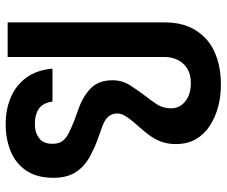

<svg xmlns="http://www.w3.org/2000/svg" viewBox="-81 -711 799 677"><g transform="rotate(90 318.5 -372.5)"><path d="M418 7Q366 7 323.5 -11Q281 -29 254 -65.5Q227 -102 222 -158H338Q343 -124 363.5 -110Q384 -96 414 -96Q445 -95 466 -110Q487 -125 487 -158Q487 -180 477.5 -193Q468 -206 448 -216Q428 -226 406 -234.5Q384 -243 361 -251Q317 -267 290 -294.5Q263 -322 263 -370Q263 -404 281 -432Q299 -460 318 -485Q334 -505 348 -526.5Q362 -548 362 -577Q362 -595 352 -610.5Q342 -626 322 -636Q302 -646 273 -646Q242 -646 221.5 -633Q201 -620 191 -599Q181 -578 181 -554V0H59V-556Q59 -602 74 -638Q89 -674 117 -699.5Q145 -725 186 -738.5Q227 -752 279 -752Q318 -752 355 -742.5Q392 -733 422.5 -713.5Q453 -694 470.5 -664Q488 -634 488 -593Q488 -563 479 -540Q470 -517 456 -498.5Q442 -480 427 -463Q409 -444 394.5 -423.5Q380 -403 380 -387Q380 -367 392.5 -353.5Q405 -340 436 -330Q457 -323 478 -315Q499 -307 518 -297Q560 -278 583.5 -245.5Q607 -213 607 -162Q607 -103 581.5 -65.5Q556 -28 513 -10.5Q470 7 418 7Z"/></g></svg>

Font: Onest SemiBold
Style: Regular
Weight: 600
Designer: Dmitri Voloshin, Andrey Kudryavtsev
Foundry: Dmitri Voloshin, Andrey Kudryavtsev
Version: Version 1.000;gftools[0.9.33]